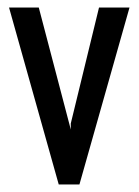

<svg xmlns="http://www.w3.org/2000/svg" viewBox="-20 -490 370 510"><path d="M136 0 4 -470H83L168 -146V-162L243 -470H324L191 0Z"/></svg>

Font: Smooch Sans SemiBold
Style: Bold
Weight: 600
Designer: Robert E. Leuschke
Foundry: Robert E. Leuschke
Version: Version 1.010; ttfautohint (v1.8.3)